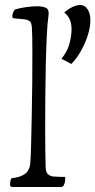

<svg xmlns="http://www.w3.org/2000/svg" viewBox="-20 -825 380 765"><path d="M30 -80Q20 -80 20 -90Q20 -94 21 -101.5Q22 -109 26 -115Q60 -118 79.5 -132Q99 -146 101 -179Q103 -202 104 -251.5Q105 -301 106.5 -365Q108 -429 108.5 -494Q109 -559 109 -612Q109 -649 108.5 -676.5Q108 -704 107 -715Q106 -733 99.5 -739.5Q93 -746 77 -748L36 -752Q29 -752 29 -760Q29 -766 32 -774Q35 -782 39 -787Q58 -793 83 -796.5Q108 -800 127 -800Q150 -800 163.5 -793.5Q177 -787 173 -761Q169 -734 166.5 -683.5Q164 -633 162.5 -570Q161 -507 160.5 -441Q160 -375 160 -315Q160 -263 160.5 -221.5Q161 -180 162 -157Q163 -139 170.5 -131.5Q178 -124 190 -122Q198 -121 214 -120.5Q230 -120 240 -120Q240 -115 239.5 -107Q239 -99 237 -94Q234 -84 230 -82Q226 -80 224 -80ZM225 -591Q247 -618 255.5 -647Q264 -676 265 -703Q267 -752 236 -775Q251 -789 268.5 -797Q286 -805 299 -805Q319 -805 330 -786.5Q341 -768 340 -742Q340 -716 329.5 -683.5Q319 -651 302 -621Q285 -591 264 -570Z"/></svg>

Font: Gowun Batang
Style: Regular
Weight: 400
Designer: Yanghee Ryu
Foundry: Yanghee Ryu
Version: Version 2.000